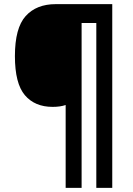

<svg xmlns="http://www.w3.org/2000/svg" viewBox="-20 -846 641 927"><path d="M522 61H445V-735H374V61H297V-339Q271 -330 234 -330Q148 -330 100 -386.5Q52 -443 52 -575Q52 -711 104 -768.5Q156 -826 249 -826H522Z"/></svg>

Font: Noto Sans Malayalam UI SemiCondensed
Style: Bold
Weight: 700
Width: 4
Designer: Jelle Bosma - Monotype Design Team
Foundry: Monotype Imaging Inc.
Version: Version 2.104; ttfautohint (v1.8.4.7-5d5b)